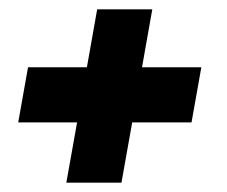

<svg xmlns="http://www.w3.org/2000/svg" viewBox="-20 -453 486 411"><path d="M122 -62 145 -191H19L40 -309H166L188 -433H306L284 -309H411L390 -191H263L240 -62Z"/></svg>

Font: Fugaz One
Style: Regular
Weight: 400
Designer: Daniel Hernandez
Foundry: Daniel Hernandez
Version: Version 1.002